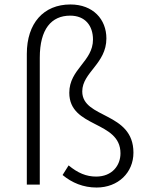

<svg xmlns="http://www.w3.org/2000/svg" viewBox="-20 -826 649 859"><path d="M412 13C509 13 577 -54 577 -143C577 -327 348 -294 348 -417C348 -502 456 -541 456 -654C456 -740 396 -806 295 -806C175 -806 100 -722 100 -585V0H158V-568C158 -696 210 -756 294 -756C361 -756 396 -711 396 -649C396 -551 290 -517 290 -411C290 -252 519 -288 519 -140C519 -86 482 -36 410 -36C366 -36 328 -52 287 -86L260 -43C302 -8 353 13 412 13Z"/></svg>

Font: Noto Sans KR Light
Style: Regular
Weight: 300
Designer: Ryoko NISHIZUKA 西塚涼子 (kana, bopomofo & ideographs); Paul D. Hunt (Latin, Greek & Cyrillic); Sandoll Communications 산돌커뮤니
Foundry: Adobe
Version: Version 2.004;hotconv 1.0.118;makeotfexe 2.5.65603